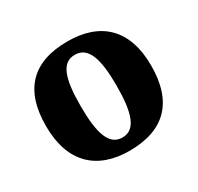

<svg xmlns="http://www.w3.org/2000/svg" viewBox="-125 -697 879 854"><g transform="rotate(-30 314.0 -270.0)"><path d="M312 10C490 10 584 -83 584 -271C584 -459 482 -550 315 -550C137 -550 44 -459 44 -271C44 -83 146 10 312 10ZM314 -57C246 -57 222 -131 222 -271C222 -411 245 -482 313 -482C381 -482 406 -411 406 -271C406 -131 382 -57 314 -57Z"/></g></svg>

Font: Noto Serif Georgian Extra
Style: Regular
Weight: 800
Designer: Monotype Design Team
Foundry: Monotype Imaging Inc.
Version: Version 1.901